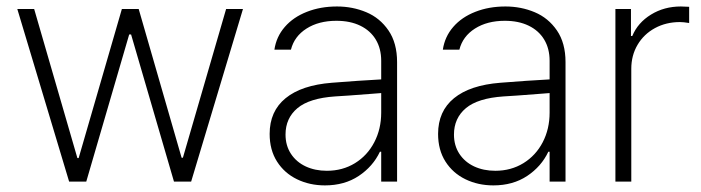

<svg xmlns="http://www.w3.org/2000/svg" viewBox="-20 -558 2153 590"><path d="M33.2 -530.3H85L217.8 -72.3H221.7L354.5 -530.3H406.2L538.1 -73.2H542L674.8 -530.3H726.6L567.4 0H514.6L382.8 -452.1H377L245.1 0H192.4Z M1000 -303.7Q1036.1 -306.6 1079.1 -309.6Q1122.1 -312.5 1151.4 -314V-371.1Q1151.4 -408.7 1134.8 -436.3Q1118.2 -463.9 1087.2 -479Q1056.2 -494.1 1013.7 -494.1Q959.5 -494.1 921.9 -470.2Q884.3 -446.3 874 -405.3H823.2Q829.1 -445.3 855.2 -475.3Q881.3 -505.4 923.1 -521.7Q964.8 -538.1 1015.6 -538.1Q1063.5 -538.1 1105.5 -520.5Q1147.5 -502.9 1173.8 -464.4Q1200.2 -425.8 1200.2 -367.2V0H1151.4V-91.8H1147.5Q1126 -46.4 1082.3 -17.3Q1038.6 11.7 978.5 11.7Q931.6 11.7 892.8 -7.1Q854 -25.9 831.3 -61.5Q808.6 -97.2 808.6 -146.5Q808.6 -216.3 857.7 -256.3Q906.7 -296.4 1000 -303.7ZM984.4 -33.2Q1032.7 -33.2 1070.8 -56.6Q1108.9 -80.1 1130.1 -120.8Q1151.4 -161.6 1151.4 -211.9V-272L1119.1 -269.5Q1039.6 -263.2 1009.8 -261.7Q930.7 -256.3 894 -225.6Q857.4 -194.8 857.4 -144.5Q857.4 -110.8 874 -85.4Q890.6 -60.1 919.4 -46.6Q948.2 -33.2 984.4 -33.2Z M1517.6 -303.7Q1553.7 -306.6 1596.7 -309.6Q1639.6 -312.5 1668.9 -314V-371.1Q1668.9 -408.7 1652.3 -436.3Q1635.7 -463.9 1604.7 -479Q1573.7 -494.1 1531.2 -494.1Q1477.1 -494.1 1439.5 -470.2Q1401.9 -446.3 1391.6 -405.3H1340.8Q1346.7 -445.3 1372.8 -475.3Q1398.9 -505.4 1440.7 -521.7Q1482.4 -538.1 1533.2 -538.1Q1581.1 -538.1 1623 -520.5Q1665 -502.9 1691.4 -464.4Q1717.8 -425.8 1717.8 -367.2V0H1668.9V-91.8H1665Q1643.6 -46.4 1599.9 -17.3Q1556.2 11.7 1496.1 11.7Q1449.2 11.7 1410.4 -7.1Q1371.6 -25.9 1348.9 -61.5Q1326.2 -97.2 1326.2 -146.5Q1326.2 -216.3 1375.2 -256.3Q1424.3 -296.4 1517.6 -303.7ZM1502 -33.2Q1550.3 -33.2 1588.4 -56.6Q1626.5 -80.1 1647.7 -120.8Q1668.9 -161.6 1668.9 -211.9V-272L1636.7 -269.5Q1557.1 -263.2 1527.3 -261.7Q1448.2 -256.3 1411.6 -225.6Q1375 -194.8 1375 -144.5Q1375 -110.8 1391.6 -85.4Q1408.2 -60.1 1437 -46.6Q1465.8 -33.2 1502 -33.2Z M1871.1 -530.3H1918.9V-447.3H1922.9Q1939.9 -488.3 1980.5 -513.2Q2021 -538.1 2072.3 -538.1L2097.7 -537.1V-487.3Q2080.1 -490.2 2069.3 -490.2Q2026.9 -490.2 1992.7 -471.7Q1958.5 -453.1 1939.2 -420.4Q1919.9 -387.7 1919.9 -346.7V0H1871.1Z"/></svg>

Font: Pretendard ExtraLight
Style: Regular
Weight: 200
Designer: Base glyphs from Inter by Rasmus Andersson; Hangeul glyphs from Noto Sans CJK(Source Han Sans) by Jang Soo-young and Kan
Foundry: Kil Hyung-jin
Version: Version 1.309